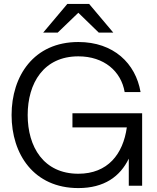

<svg xmlns="http://www.w3.org/2000/svg" viewBox="-20 -946 802 978"><path d="M379 12C511 12 592 -47 636 -138V0H704V-369H349V-297H626C607 -161 529 -61 379 -61C202 -61 121 -198 121 -360C121 -522 202 -659 379 -659C510 -659 597 -583 615 -477H696C671 -623 559 -732 379 -732C152 -732 39 -559 39 -360C39 -161 152 12 379 12ZM200 -780H274L379 -881L483 -780H557L434 -926H323Z"/></svg>

Font: Aspekta 350
Style: Regular
Weight: 350
Designer: Ivo Dolenc
Version: Version 2.000